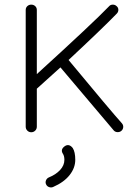

<svg xmlns="http://www.w3.org/2000/svg" viewBox="-20 -561 596 829"><path d="M471 2Q452 -20 241 -270L139 -178V-14Q139 -4 132 3Q125 10 115 10Q105 10 98 3Q91 -4 91 -14V-518Q91 -528 98 -534.5Q105 -541 115 -541Q125 -541 132 -534.5Q139 -528 139 -518V-241Q385 -465 451 -534Q457 -541 467 -541Q477 -541 484 -534Q491 -528 491 -518.5Q491 -509 484 -502Q421 -437 276 -302Q460 -80 506 -29Q513 -21 512 -11.5Q511 -2 504 4Q497 10 487 9.5Q477 9 471 2ZM210 246Q202 250 192.5 247Q183 244 179 235Q175 227 178.5 218Q182 209 191 205Q221 193 239.5 173Q258 153 258 129Q258 112 251 102Q240 84 260 70Q278 58 294 78Q305 95 305 129Q305 164 280.5 195Q256 226 210 246Z"/></svg>

Font: Hoogli
Style: Regular
Weight: 400
Designer: Anand Singh Naorem
Foundry: Brand New Type
Version: Version 1.00 b007